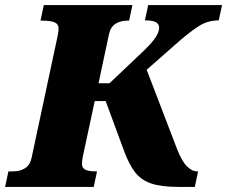

<svg xmlns="http://www.w3.org/2000/svg" viewBox="-55 -734 892 754"><path d="M-35 0 -22 -61H-4Q24 -61 43.5 -73.5Q63 -86 69 -114L172 -596Q175 -611 175 -623Q175 -639 160 -646Q145 -653 109 -653H104L117 -714H465L452 -653H446Q418 -653 398.5 -640.5Q379 -628 373 -600L332 -407H375L510 -535Q545 -569 557.5 -589.5Q570 -610 570 -625Q570 -639 558 -646.5Q546 -654 514 -654L527 -714H817L804 -654Q762 -654 727.5 -632.5Q693 -611 646 -570L521 -460L641 -147Q660 -99 680 -80Q700 -61 718 -61H723L710 0H645Q578 0 538.5 -13.5Q499 -27 475.5 -57.5Q452 -88 433 -139L360 -337H317L270 -118Q267 -102 267 -90Q267 -75 279.5 -68Q292 -61 321 -61H326L313 0Z"/></svg>

Font: Noto Serif Black
Style: Italic
Weight: 900
Italic angle: -12°
Designer: Monotype Design Team
Foundry: Monotype Imaging Inc.
Version: Version 2.013